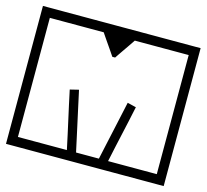

<svg xmlns="http://www.w3.org/2000/svg" viewBox="-109 -687 848 788"><g transform="rotate(15 315.0 -293.0)"><path d="M650 -188H610Q610 -188 610 -203.8Q610 -219.5 610 -240.5Q610 -261.5 610 -277.2Q610 -293 610 -293Q610 -293 610 -293Q610 -293 610 -293Q610 -293 610 -293Q610 -293 610 -293Q610 -293 610 -308.8Q610 -324.5 610 -345.5Q610 -366.5 610 -382.2Q610 -398 610 -398H650ZM-20 -188V-398H20Q20 -398 20 -382.2Q20 -366.5 20 -345.5Q20 -324.5 20 -308.8Q20 -293 20 -293Q20 -293 20 -293Q20 -293 20 -293Q20 -293 20 -293Q20 -293 20 -293Q20 -293 20 -277.2Q20 -261.5 20 -240.5Q20 -219.5 20 -203.8Q20 -188 20 -188ZM315 -586Q316 -574 316.8 -561.2Q317.5 -548.5 317.8 -535.2Q318 -522 318 -508.8Q318 -495.5 317.2 -482.8Q316.5 -470 315 -458Q315 -458 312 -458Q309 -458 309 -458Q309 -458 303 -467Q297 -476 288 -489Q279 -502 270 -515Q261 -528 255 -537Q249 -546 249 -546Q249 -546 249 -546Q249 -546 249 -546Q249 -546 249 -546Q206.5 -546 165.8 -546Q125 -546 92 -546Q59 -546 39.5 -546Q20 -546 20 -546Q20 -546 20 -546Q20 -546 20 -546Q20 -546 20 -546Q20 -546 20 -546Q20 -546 20 -546Q20 -546 20 -546Q20 -546 20 -546Q20 -546 20 -546Q20 -546 20 -543.8Q20 -541.5 20 -530.5Q20 -519.5 20 -494.5Q20 -469.5 20 -424Q20 -378.5 20 -307H-20Q-20 -325.5 -20 -347.5Q-20 -369.5 -20 -393.8Q-20 -418 -20 -443.2Q-20 -468.5 -20 -493.2Q-20 -518 -20 -541.8Q-20 -565.5 -20 -586Q-20 -586 -20 -586Q-20 -586 -20 -586Q-20 -586 4.2 -586Q28.5 -586 66.5 -586Q104.5 -586 147.5 -586Q190.5 -586 228.5 -586Q266.5 -586 290.8 -586Q315 -586 315 -586Q315 -586 315 -586Q315 -586 315 -586Q315 -586 315 -586Q315 -586 315 -586Q315 -586 315 -586Q315 -586 315 -586Q315 -586 315 -586Q315 -586 315 -586ZM-20 -289H20Q20 -289 20 -263.8Q20 -238.5 20 -201.5Q20 -164.5 20 -127.5Q20 -90.5 20 -65.2Q20 -40 20 -40Q20 -40 20 -40Q20 -40 20 -40Q20 -40 20 -40Q20 -40 20 -40Q20 -40 20 -40Q20 -40 20 -40Q20 -40 20 -40Q20 -40 20 -40Q20 -40 20 -40Q20 -40 20 -40Q20 -40 42 -40Q64 -40 98.8 -40Q133.5 -40 172.5 -40Q211.5 -40 246.2 -40Q281 -40 303 -40Q325 -40 325 -40Q325 -40 325 -40Q325 -40 325 -40Q325 -29 325 -20.2Q325 -11.5 325 0Q325 0 325 0Q325 0 325 0Q325 0 325 0Q325 0 325 0Q325 0 325 0Q325 0 325 0Q325 0 325 0Q323 0 297 0Q271 0 231.8 0Q192.5 0 149 0Q105.5 0 67 0Q28.5 0 4.2 0Q-20 0 -20 0Q-20 0 -20 0Q-20 0 -20 0Q-20 0 -20 0Q-20 0 -20 -20.8Q-20 -41.5 -20 -74.5Q-20 -107.5 -20 -144.5Q-20 -181.5 -20 -214.5Q-20 -247.5 -20 -268.2Q-20 -289 -20 -289ZM650 -289Q650 -289 650 -268.2Q650 -247.5 650 -214.5Q650 -181.5 650 -144.5Q650 -107.5 650 -74.5Q650 -41.5 650 -20.8Q650 0 650 0Q650 0 650 0Q650 0 650 0Q650 0 650 0Q650 0 625.8 0Q601.5 0 563 0Q524.5 0 481 0Q437.5 0 398.2 0Q359 0 333.2 0Q307.5 0 305 0Q305 0 305 0Q305 0 305 0Q305 0 305 0Q305 0 305 0Q305 0 305 0Q305 0 305 0Q305 0 305 0Q305 -11.5 305 -20.2Q305 -29 305 -40Q305 -40 305 -40Q305 -40 305 -40Q305 -40 327 -40Q349 -40 383.8 -40Q418.5 -40 457.5 -40Q496.5 -40 531.2 -40Q566 -40 588 -40Q610 -40 610 -40Q610 -40 610 -40Q610 -40 610 -40Q610 -40 610 -40Q610 -40 610 -40Q610 -40 610 -40Q610 -40 610 -40Q610 -40 610 -40Q610 -40 610 -40Q610 -40 610 -40Q610 -40 610 -40Q610 -40 610 -65.2Q610 -90.5 610 -127.5Q610 -164.5 610 -201.5Q610 -238.5 610 -263.8Q610 -289 610 -289ZM315 -586Q315 -586 315 -586Q315 -586 315 -586Q315 -586 315 -586Q315 -586 315 -586Q315 -586 315 -586Q315 -586 315 -586Q315 -586 315 -586Q315 -586 315 -586Q315 -586 339.2 -586Q363.5 -586 401.5 -586Q439.5 -586 482.5 -586Q525.5 -586 563.5 -586Q601.5 -586 625.8 -586Q650 -586 650 -586Q650 -586 650 -586Q650 -586 650 -586Q650 -565.5 650 -541.8Q650 -518 650 -493.2Q650 -468.5 650 -443.2Q650 -418 650 -393.8Q650 -369.5 650 -347.5Q650 -325.5 650 -307H610Q610 -378.5 610 -424Q610 -469.5 610 -494.5Q610 -519.5 610 -530.5Q610 -541.5 610 -543.8Q610 -546 610 -546Q610 -546 610 -546Q610 -546 610 -546Q610 -546 610 -546Q610 -546 610 -546Q610 -546 610 -546Q610 -546 610 -546Q610 -546 610 -546Q610 -546 610 -546Q610 -546 590.5 -546Q571 -546 538 -546Q505 -546 464.2 -546Q423.5 -546 381 -546Q381 -546 381 -546Q381 -546 381 -546Q381 -546 381 -546Q381 -546 375 -537Q369 -528 360 -515Q351 -502 342 -489Q333 -476 327 -467Q321 -458 321 -458Q321 -458 318 -458Q315 -458 315 -458Q313.5 -470 312.8 -482.8Q312 -495.5 312 -508.8Q312 -522 312.2 -535.2Q312.5 -548.5 313.2 -561.2Q314 -574 315 -586ZM267 -40Q267 -40 267 -40Q267 -40 267 -40Q267 -40 267 -40Q267 -40 267 -40Q267 -40 267 -40Q267 -40 267 -40Q267 -40 267 -40Q267 -40 267 -40Q267 -40 263.5 -35.5Q260 -31 256.5 -26.5Q253 -22 253 -22Q253 -22 253 -22Q253 -22 253 -22Q253 -22 253 -22Q253 -22 246.8 -26.5Q240.5 -31 234.2 -35.5Q228 -40 228 -40Q228 -40 228 -40Q228 -40 228 -40Q228 -40 228 -40Q228 -40 228 -40Q228 -40 228 -40Q228 -40 228 -40Q228 -40 228 -40Q228 -40 224.2 -57.5Q220.5 -75 214.5 -102.8Q208.5 -130.5 201.5 -161.5Q194.5 -192.5 188.5 -220.2Q182.5 -248 178.8 -265.5Q175 -283 175 -283Q175 -283 175 -283Q175 -283 175 -283Q175 -283 175 -283Q175 -283 184.2 -285.2Q193.5 -287.5 202.8 -289.8Q212 -292 212 -292Q212 -292 212 -292Q212 -292 212 -292Q212 -292 212 -292Q212 -292 212 -292Q212 -292 212 -292Q212 -292 212 -292Q212 -292 216 -273.8Q220 -255.5 226.2 -226.8Q232.5 -198 239.5 -166Q246.5 -134 252.8 -105.2Q259 -76.5 263 -58.2Q267 -40 267 -40ZM364 -40Q364 -40 368 -58.2Q372 -76.5 378.2 -105.2Q384.5 -134 391.5 -166Q398.5 -198 404.8 -226.8Q411 -255.5 415 -273.8Q419 -292 419 -292Q419 -292 419 -292Q419 -292 419 -292Q419 -292 419 -292Q419 -292 419 -292Q419 -292 419 -292Q419 -292 419 -292Q419 -292 428.2 -289.8Q437.5 -287.5 446.8 -285.2Q456 -283 456 -283Q456 -283 456 -283Q456 -283 456 -283Q456 -283 456 -283Q456 -283 452.2 -265.5Q448.5 -248 442.5 -220.2Q436.5 -192.5 429.5 -161.5Q422.5 -130.5 416.5 -102.8Q410.5 -75 406.8 -57.5Q403 -40 403 -40Q403 -40 403 -40Q403 -40 403 -40Q403 -40 403 -40Q403 -40 403 -40Q403 -40 403 -40Q403 -40 403 -40Q403 -40 403 -40Q403 -40 396.8 -35.5Q390.5 -31 384.2 -26.5Q378 -22 378 -22Q378 -22 378 -22Q378 -22 378 -22Q378 -22 378 -22Q378 -22 374.5 -26.5Q371 -31 367.5 -35.5Q364 -40 364 -40Q364 -40 364 -40Q364 -40 364 -40Q364 -40 364 -40Q364 -40 364 -40Q364 -40 364 -40Q364 -40 364 -40Q364 -40 364 -40Q364 -40 364 -40Z"/></g></svg>

Font: Honk
Style: Regular
Weight: 400
Designer: Noopur Datye & Yesha Goshar
Foundry: Ek Type
Version: Version 1.000